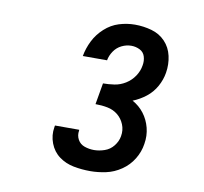

<svg xmlns="http://www.w3.org/2000/svg" viewBox="-64 -887 705 663"><g transform="rotate(10 288.0 -555.5)"><path d="M293 -293Q320 -293 348 -299Q376 -305 401 -322Q426 -339 441.5 -364.5Q457 -390 461 -418Q466 -447 459 -474.5Q452 -502 435.5 -523.5Q419 -545 395 -558Q420 -568 441 -584.5Q462 -601 475 -624.5Q488 -648 492 -673Q497 -703 490.5 -732Q484 -761 464.5 -781.5Q445 -802 416.5 -810Q388 -818 358 -818Q330 -818 302.5 -809.5Q275 -801 252.5 -780.5Q230 -760 217 -734Q204 -708 199 -680H284Q287 -697 297.5 -712.5Q308 -728 324.5 -736Q341 -744 358 -744Q374 -744 388 -737Q402 -730 406.5 -715Q411 -700 408 -684Q405 -664 393 -646Q381 -628 362.5 -616.5Q344 -605 323.5 -602Q303 -599 284 -599L271 -524Q293 -524 313.5 -520Q334 -516 349.5 -503.5Q365 -491 373 -471.5Q381 -452 377 -430Q374 -412 361.5 -396Q349 -380 330 -373.5Q311 -367 293 -367Q276 -367 260 -372.5Q244 -378 236 -392.5Q228 -407 231 -424Q231 -426 231 -427H146L145 -421Q140 -392 150.5 -364.5Q161 -337 183.5 -320.5Q206 -304 234.5 -298.5Q263 -293 293 -293Z"/></g></svg>

Font: Iosevka Sparkle Medium Oblique
Style: Regular
Weight: 500
Italic angle: -9°
Designer: Belleve Invis
Foundry: Belleve Invis
Version: Version 4.5.0; ttfautohint (v1.8.3)